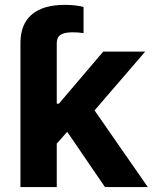

<svg xmlns="http://www.w3.org/2000/svg" viewBox="-20 -754 620 774"><path d="M62.4 -422.3V-580.1Q62.4 -656.4 108 -695.4Q153.7 -734.4 241.2 -734.4Q263.1 -734.4 282.4 -732.2Q301.8 -730.1 316.8 -726V-620.6Q305.5 -622.1 294.6 -623Q283.8 -623.8 273.4 -623.8Q239.2 -623.8 224 -613.7Q208.8 -603.6 208.8 -580.1V-422.3ZM195.3 -159.9V-336H217.4L396 -545.9H565.3L329.4 -272.1H294.9ZM62.4 0V-545.9H208.8V0ZM403.1 0 239.5 -239.4 337.3 -343.3 575.8 0Z"/></svg>

Font: Adwaita Sans
Style: Regular
Weight: 400
Designer: Rasmus Andersson
Foundry: rsms
Version: Version 4.001;git-9221beed3